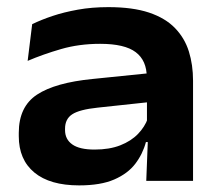

<svg xmlns="http://www.w3.org/2000/svg" viewBox="-20 -520 630 552"><path d="M400.5 0 405.5 -128 402.5 -145V-276L402 -297.5Q402 -346 370.2 -370Q338.5 -394 268 -394Q207.5 -394 155.8 -379Q104 -364 59.5 -345L72.5 -450.5Q98 -463 130.8 -474Q163.5 -485 203.8 -492.2Q244 -499.5 291.5 -499.5Q361.5 -499.5 408.5 -483.8Q455.5 -468 483.2 -439.2Q511 -410.5 523 -372Q535 -333.5 535 -288V0ZM207.5 13Q123.5 13 78.8 -24Q34 -61 34 -128.5V-138Q34 -213.5 86.5 -248Q139 -282.5 246.5 -293L413.5 -310L419 -227.5L260.5 -210.5Q208.5 -205 187.8 -191.5Q167 -178 167 -150V-146Q167 -119.5 187.8 -104.8Q208.5 -90 252 -90Q294.5 -90 325.8 -102.2Q357 -114.5 376.8 -135Q396.5 -155.5 405 -179.5L425 -111.5H399.5Q390.5 -77.5 369 -49.2Q347.5 -21 308.5 -4Q269.5 13 207.5 13Z"/></svg>

Font: Anek Gujarati SemiExpanded SemiBold
Style: Regular
Weight: 600
Width: 6
Designer: Mrunmayee Ghaisas (Gujarati), Yesha Goshar (Latin)
Foundry: Ek Type
Version: Version 1.003